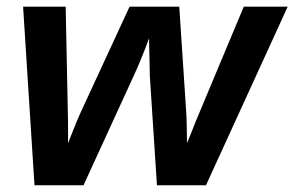

<svg xmlns="http://www.w3.org/2000/svg" viewBox="-20 -548 871 568"><path d="M374.5 -321.3 227.1 0H82L48.3 -528.3H174.3L181.2 -188.5Q181.6 -172.4 181.4 -156.5Q181.2 -140.6 181.2 -124.5Q190.9 -147.9 200 -171.4Q209 -194.8 219.7 -217.8L363.3 -528.3H510.3L530.8 -217.8Q532.2 -194.3 532.5 -171.1Q532.7 -147.9 533.2 -124.5Q540 -140.6 546.4 -156.7Q552.7 -172.9 559.1 -189L701.2 -528.3H831.1L589.4 0H444.3L423.3 -322.3L420.9 -434.6Q408.2 -399.9 396.5 -371.6Q384.8 -343.3 374.5 -321.3Z"/></svg>

Font: Arimo
Style: Bold Italic
Weight: 700
Italic angle: -12°
Designer: Steve Matteson
Foundry: Monotype Imaging Inc.
Version: Version 1.33